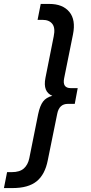

<svg xmlns="http://www.w3.org/2000/svg" viewBox="-92 -762 464 976"><path d="M-72 194 -56 113H-32Q8 113 29 94.5Q50 76 57 42L102 -182Q111 -225 127 -246Q143 -267 174 -275Q125 -295 139 -366L181 -577Q190 -620 174 -640.5Q158 -661 125 -661H99L115 -742H159Q227 -742 260.5 -701.5Q294 -661 279 -587L234 -364Q224 -314 268 -314H303L288 -234H253Q209 -234 199 -184L151 52Q137 125 94.5 159.5Q52 194 -28 194Z"/></svg>

Font: Montserrat Medium
Style: Italic
Weight: 500
Italic angle: -11.3°
Designer: Julieta Ulanovsky
Foundry: Julieta Ulanovsky
Version: Version 9.000; ttfautohint (v1.8.4.7-5d5b)